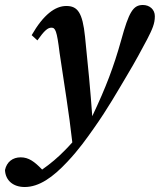

<svg xmlns="http://www.w3.org/2000/svg" viewBox="-90 -517 641 770"><path d="M-70 165C-68 207 -37 233 9 233C67 233 122 194 180 132C227 82 257 39 286 -2C342 -81 382 -152 419 -214C455 -274 478 -318 500 -359C521 -400 531 -422 531 -452C531 -479 510 -497 483 -497C444 -497 427 -469 396 -356C366 -249 335 -167 280 -51C273 -150 263 -255 251 -370C241 -467 221 -493 176 -493C131 -493 84 -458 37 -376L60 -355C88 -395 102 -406 116 -406C132 -406 138 -395 149 -305C169 -168 186 -71 200 54C191 64 182 74 172 84C143 114 112 140 79 163C48 131 25 114 -7 114C-39 114 -63 132 -70 165Z"/></svg>

Font: Source Serif Pro Semibold
Style: Italic
Weight: 600
Italic angle: -12°
Designer: Frank Grießhammer
Foundry: Adobe Systems Incorporated
Version: Version 3.001;hotconv 1.0.111;makeotfexe 2.5.65597